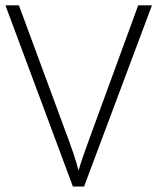

<svg xmlns="http://www.w3.org/2000/svg" viewBox="-20 -685 578 705"><path d="M304.3 -164.8 487.4 -665.3H537.9L288.7 0H247.7L0 -665.3H49.5L216.9 -212.3Q255.8 -109.7 268.5 -58.6Q277 -90.5 304.3 -164.8Z"/></svg>

Font: Khula Light
Style: Regular
Weight: 300
Designer: Erin McLaughlin, Steve Matteson
Version: Version 1.002;PS 1.0;hotconv 1.0.72;makeotf.lib2.5.5900; ttf